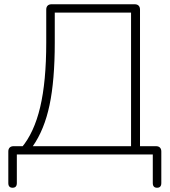

<svg xmlns="http://www.w3.org/2000/svg" viewBox="-20 -725 800 901"><path d="M19 134V-14Q19 -26 25.5 -32.5Q32 -39 44 -39H106L81 -32Q140 -102 168.5 -222Q197 -342 197 -525V-680Q197 -692 203.5 -698.5Q210 -705 222 -705H612Q624 -705 630.5 -698.5Q637 -692 637 -680V-20L618 -39H712Q724 -39 730.5 -32.5Q737 -26 737 -14V134Q737 145 732 150.5Q727 156 717 156Q707 156 702 150.5Q697 145 697 134V0H59V134Q59 145 54 150.5Q49 156 39 156Q29 156 24 150.5Q19 145 19 134ZM595 -39V-666H237V-525Q237 -348 212.5 -232Q188 -116 134 -39Z"/></svg>

Font: SN Pro Thin
Style: Regular
Weight: 200
Designer: Tobias Whetton
Foundry: Supernotes
Version: Version 1.003;Glyphs 3.3 (3324)